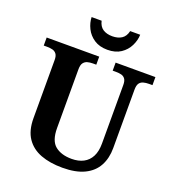

<svg xmlns="http://www.w3.org/2000/svg" viewBox="-164 -1053 1074 1188"><g transform="rotate(20 373.5 -459.0)"><path d="M382 10Q300 10 239 -13Q178 -36 144 -86Q110 -136 110 -218V-600Q110 -627 100 -640Q90 -653 74 -657Q58 -661 38 -661H16V-714H362V-661H339Q320 -661 304 -656.5Q288 -652 278 -638.5Q268 -625 268 -596V-210Q268 -126 308.5 -93.5Q349 -61 417 -61Q462 -61 494.5 -78Q527 -95 544.5 -129Q562 -163 562 -214V-600Q562 -627 552.5 -640Q543 -653 527.5 -657Q512 -661 492 -661H470V-714H732V-661H709Q689 -661 672.5 -656.5Q656 -652 646.5 -638.5Q637 -625 637 -596V-212Q637 -145 610 -95Q583 -45 526.5 -17.5Q470 10 382 10ZM394 -771Q342 -771 306.5 -794.5Q271 -818 253 -854.5Q235 -891 234 -928H300Q308 -892 332.5 -876Q357 -860 394 -860Q431 -860 455.5 -876Q480 -892 488 -928H554Q553 -891 535 -854.5Q517 -818 482 -794.5Q447 -771 394 -771Z"/></g></svg>

Font: Noto Serif Myanmar
Style: Regular
Weight: 400
Designer: Ben Mitchell and the Monotype Design Team
Foundry: Monotype Imaging Inc.
Version: Version 2.106